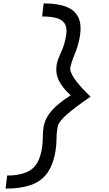

<svg xmlns="http://www.w3.org/2000/svg" viewBox="-20 -965 640 1130"><path d="M13 145 22 68Q108 68 157 37.5Q206 7 223 -72Q230 -105 231 -130Q232 -155 232.5 -177.5Q233 -200 238 -226Q249 -275 287 -317Q325 -359 396 -404Q349 -446 326.5 -491Q304 -536 315 -592Q320 -614 329.5 -634.5Q339 -655 349 -680Q359 -705 366 -739Q377 -789 365.5 -817Q354 -845 320 -856.5Q286 -868 228 -868L237 -945Q322 -945 374 -923.5Q426 -902 444.5 -855Q463 -808 446 -730Q436 -684 419 -644.5Q402 -605 394 -568Q389 -545 418.5 -501.5Q448 -458 513 -396Q425 -336 375.5 -293Q326 -250 320 -222Q313 -190 312.5 -146Q312 -102 303 -56Q287 18 251.5 62Q216 106 157 125.5Q98 145 13 145Z"/></svg>

Font: Victor Mono Thin Medium
Style: Italic
Weight: 500
Italic angle: -12°
Monospace: yes
Version: Version 1.561;gftools[0.9.30]